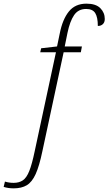

<svg xmlns="http://www.w3.org/2000/svg" viewBox="-155 -790 593 1050"><path d="M-80 240Q-111 240 -135 232L-128 203Q-106 210 -80 210Q-51 210 -30.5 196.5Q-10 183 5 145.5Q20 108 35 36L151 -504H65L70 -526L157 -536L172 -608Q187 -684 221.5 -727Q256 -770 318 -770Q369 -770 393.5 -745.5Q418 -721 418 -686Q418 -668 407.5 -658Q397 -648 380 -648Q380 -695 366 -718Q352 -741 316 -741Q273 -741 250 -707Q227 -673 214 -610L199 -536H293L287 -504H193L77 36Q60 118 40 162Q20 206 -8.5 223Q-37 240 -80 240Z"/></svg>

Font: Noto Serif ExtraLight
Style: Italic
Weight: 200
Italic angle: -12°
Designer: Monotype Design Team
Foundry: Monotype Imaging Inc.
Version: Version 2.014; ttfautohint (v1.8.4.7-5d5b)